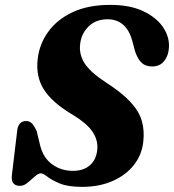

<svg xmlns="http://www.w3.org/2000/svg" viewBox="-20 -734 695 767"><path d="M308 12.5Q251.5 12.5 219 -1Q186.5 -14.5 169.5 -28Q152.5 -41.5 143 -41.5Q133 -41.5 119.2 -29Q105.5 -16.5 90.2 -4Q75 8.5 60 8.5Q24.5 8.5 27 -30.5L48 -206Q51 -250.5 84.5 -250.5Q99 -250.5 108.2 -240.2Q117.5 -230 126.5 -210.5L140.5 -152.5Q153 -103 188.8 -77.2Q224.5 -51.5 271 -51.5Q312 -51.5 337 -72Q362 -92.5 367.5 -128Q374.5 -168 351.8 -204.5Q329 -241 263 -280Q186.5 -326.5 154.5 -377.8Q122.5 -429 130.5 -498Q137 -557 171.8 -606Q206.5 -655 269 -684.8Q331.5 -714.5 420.5 -714.5Q498.5 -714.5 551.2 -689.8Q604 -665 630.5 -626.5Q657 -588 655 -545.5Q653.5 -512.5 636.2 -490.5Q619 -468.5 587.5 -468.5Q562.5 -468.5 546.8 -482.2Q531 -496 519.5 -529L508.5 -570.5Q496.5 -614.5 471.2 -635.8Q446 -657 410.5 -657Q363.5 -657 334.8 -629.2Q306 -601.5 300.5 -561Q294.5 -518.5 317.2 -482.2Q340 -446 402 -405.5Q466.5 -364 501 -326.8Q535.5 -289.5 546.5 -251.2Q557.5 -213 552.5 -169Q547 -115.5 514.8 -74.8Q482.5 -34 429.5 -10.8Q376.5 12.5 308 12.5Z"/></svg>

Font: Fraunces 9pt
Style: Bold Italic
Weight: 700
Italic angle: -16°
Version: Version 1.000;[b76b70a41]